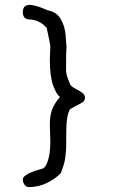

<svg xmlns="http://www.w3.org/2000/svg" viewBox="-20 -665 460 782"><path d="M326 -267Q326 -252 310 -244.5Q294 -237 265 -220Q250 -194 250 -132Q250 -47 248 -45Q247 -29 245 -17Q243 -5 240 5L228 40Q206 63 171.5 80Q137 97 97 97Q87 97 80 87.5Q73 78 73 66Q73 57 84.5 49Q96 41 110 35.5Q124 30 137 26.5Q150 23 153 22Q162 18 168 6.5Q174 -5 178 -21Q182 -37 183.5 -55Q185 -73 185 -90Q185 -103 184 -121.5Q183 -140 183 -156Q183 -197 193 -221Q203 -245 224 -270Q209 -282 196 -318Q183 -354 183 -424Q183 -436 184 -449.5Q185 -463 185 -477Q185 -484 170 -552Q139 -586 95 -586Q73 -590 73 -615Q73 -645 100 -645Q126 -645 174 -623Q210 -617 227 -588Q244 -559 247 -524L251 -472Q250 -467 249.5 -444Q249 -421 249 -380Q249 -372 251.5 -361Q254 -350 258 -341Q262 -330 267 -319Q272 -312 282 -306.5Q292 -301 301.5 -296Q311 -291 318.5 -284Q326 -277 326 -267Z"/></svg>

Font: Gaegu
Style: Regular
Weight: 400
Designer: JIKJI
Foundry: JIKJI
Version: Version 1.00